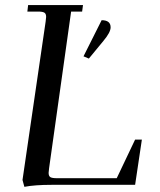

<svg xmlns="http://www.w3.org/2000/svg" viewBox="-20 -722 626 750"><path d="M67.9 -19 158.2 -637.2Q160.2 -650.9 160.2 -655.8Q160.2 -668.5 153.3 -672.6Q146.5 -676.8 127.9 -676.8H86.9L89.8 -702.1H304.2L300.8 -676.8H257.8L171.9 -65.9Q169.9 -52.2 169.9 -46.9Q169.9 -34.2 176.8 -30Q183.6 -25.9 202.1 -25.9H436L507.8 -176.8H534.2L507.8 0H181.2Q116.2 0 75.2 7.8ZM306.2 -502 377 -643.1Q412.1 -643.1 412.1 -615.2Q412.1 -595.7 383.8 -562L327.1 -493.2Z"/></svg>

Font: Dihjauti
Style: Bold Italic
Weight: 700
Italic angle: -9°
Designer: T. Christopher White
Version: Version 3.0.0